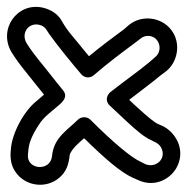

<svg xmlns="http://www.w3.org/2000/svg" viewBox="-21 -566 536 550"><path d="M91 -495C108 -491 111 -482 119 -470C143 -436 184 -386 212 -353C221 -343 236 -341 247 -350C286 -384 329 -416 364 -442L381 -455C388 -461 396 -464 407 -463C436 -460 447 -421 423 -402L407 -388C368 -356 346 -342 295 -302C287 -295 278 -279 293 -264C296 -261 311 -247 341 -219C371 -191 393 -173 411 -165L425 -158C434 -153 439 -148 443 -138C454 -107 422 -84 395 -96L381 -103C355 -115 305 -156 238 -223C227 -234 210 -231 202 -223C172 -193 133 -172 128 -119C124 -74 55 -79 59 -123L60 -133C61 -154 70 -178 90 -208C103 -230 126 -246 142 -260C154 -270 177 -287 159 -308C151 -318 140 -331 127 -348C103 -379 76 -409 56 -441C38 -469 59 -502 91 -495ZM13 -415C23 -399 36 -381 49 -365C67 -343 86 -318 105 -295C100 -290 92 -284 83 -276C48 -248 13 -185 10 -137C7 -108 12 -85 30 -65C59 -32 113 -26 149 -57C170 -75 176 -96 179 -124C187 -142 204 -156 220 -170C279 -112 324 -73 359 -57L375 -50C425 -27 471 -56 487 -90C511 -140 480 -187 447 -204L431 -211C424 -214 404 -229 375 -256C364 -266 357 -272 349 -280C385 -308 410 -326 439 -350L455 -362C488 -388 499 -443 469 -481C442 -516 387 -525 349 -495L334 -482C307 -462 265 -431 234 -405C230 -410 224 -416 219 -423C194 -455 173 -475 156 -506C145 -526 124 -539 102 -544C28 -561 -28 -481 13 -415Z"/></svg>

Font: AppleStorm
Style: XbdOut
Weight: 800
Foundry: Cannot Into Space Fonts
Version: Version 1.01